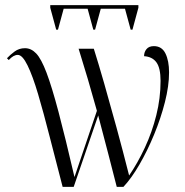

<svg xmlns="http://www.w3.org/2000/svg" viewBox="-20 -725 718 745"><path d="M198 -610 175 -695V-705H517V-695L494 -610H487L465 -691H371L349 -610H342L320 -691H227L205 -610ZM223 0Q196 -103 172.5 -195.5Q149 -288 128 -359Q107 -430 87 -471Q67 -512 49 -512Q32 -512 14 -492L7 -499Q19 -512 36.5 -525Q54 -538 77 -538Q101 -538 120.5 -517.5Q140 -497 160.5 -443Q181 -389 207 -291Q233 -193 269 -38L356 -295Q340 -353 321 -417.5Q302 -482 285 -536H344Q362 -479 384.5 -400.5Q407 -322 432 -230.5Q457 -139 481 -44Q514 -92 542 -152Q570 -212 586.5 -278Q603 -344 603 -411Q603 -461 587 -483Q571 -505 539 -507Q539 -523 548.5 -534.5Q558 -546 577 -546Q608 -546 622 -517.5Q636 -489 636 -444Q636 -392 620 -329Q604 -266 578 -203Q552 -140 521 -86.5Q490 -33 459 0H433Q419 -56 401 -124.5Q383 -193 361 -277L266 0Z"/></svg>

Font: Noto Serif Display Condensed Light
Style: Regular
Weight: 300
Width: 3
Designer: Monotype Design Team
Foundry: Monotype Imaging Inc.
Version: Version 2.009